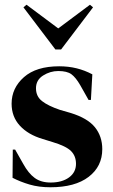

<svg xmlns="http://www.w3.org/2000/svg" viewBox="-20 -776 476 811"><path d="M193 15Q144 15 105 3.5Q66 -8 33 -25L34 -144H44L78 -84Q100 -44 126.5 -24.5Q153 -5 194 -5Q242 -5 271.5 -26.5Q301 -48 301 -84Q301 -117 280 -138Q259 -159 202 -176L160 -189Q99 -207 64 -245Q29 -283 29 -338Q29 -404 81 -450Q133 -496 230 -496Q269 -496 303.5 -487.5Q338 -479 370 -462L364 -354H354L319 -416Q300 -449 281.5 -462.5Q263 -476 226 -476Q192 -476 162 -457Q132 -438 132 -403Q132 -369 157.5 -349Q183 -329 233 -312L278 -299Q350 -277 381 -238.5Q412 -200 412 -146Q412 -73 354.5 -29Q297 15 193 15ZM214 -567 79 -745 92 -756 226 -656 360 -756 373 -745 238 -567Z"/></svg>

Font: DeepMind Serif Display
Style: Regular
Weight: 400
Designer: Frank Grießhammer / Modifications: Colophon Foundry
Foundry: Colophon Foundry
Version: Version 5.003; ttfautohint (v1.8.2)